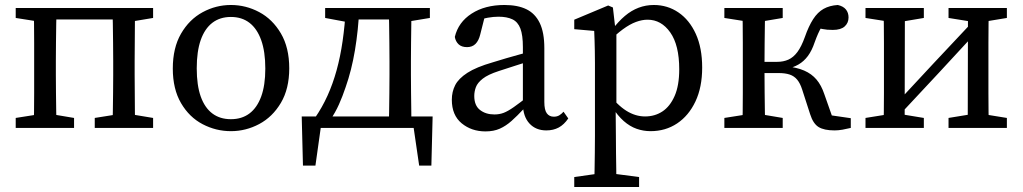

<svg xmlns="http://www.w3.org/2000/svg" viewBox="-20 -513 4101 770"><path d="M115 0Q116 -26 116.5 -63Q117 -100 117 -140Q117 -180 117 -213V-268Q117 -301 117 -341Q117 -381 116.5 -418.5Q116 -456 115 -481H207Q206 -456 205.5 -418.5Q205 -381 204.5 -341Q204 -301 204 -268V-213Q204 -180 204.5 -140Q205 -100 205.5 -63Q206 -26 207 0ZM431 0Q432 -26 432.5 -63Q433 -100 433.5 -140Q434 -180 434 -213V-268Q434 -301 433.5 -341Q433 -381 432.5 -418.5Q432 -456 431 -481H522Q521 -456 521 -418.5Q521 -381 520.5 -341Q520 -301 520 -268V-213Q520 -180 520.5 -140Q521 -100 521 -63Q521 -26 522 0ZM43 0V-40L151 -57H176L277 -40V0ZM360 0V-40L467 -57H492L594 -40V0ZM43 -441V-481H160V-424H151ZM477 -424V-481H594V-441L492 -424ZM166 -435V-481H471V-435Z M906 13Q846 13 792.5 -15Q739 -43 706 -99.5Q673 -156 673 -238Q673 -321 706 -378Q739 -435 792.5 -464Q846 -493 906 -493Q966 -493 1019.5 -464.5Q1073 -436 1106.5 -379Q1140 -322 1140 -239Q1140 -157 1106.5 -100.5Q1073 -44 1019.5 -15.5Q966 13 906 13ZM906 -35Q950 -35 980.5 -58Q1011 -81 1027.5 -126Q1044 -171 1044 -238Q1044 -306 1027.5 -352Q1011 -398 980.5 -421.5Q950 -445 906 -445Q862 -445 831.5 -421.5Q801 -398 785 -352.5Q769 -307 769 -239Q769 -171 785 -126Q801 -81 831.5 -58Q862 -35 906 -35Z M1680 0H1225L1272 -41L1245 151H1195L1190 -46H1715L1710 151H1661L1633 -41ZM1539 0Q1540 -26 1540.5 -63Q1541 -100 1541.5 -140Q1542 -180 1542 -213V-268Q1542 -301 1541.5 -341Q1541 -381 1540.5 -418.5Q1540 -456 1539 -481H1630Q1630 -456 1629.5 -418.5Q1629 -381 1628.5 -341Q1628 -301 1628 -268V-213Q1628 -180 1628.5 -140Q1629 -100 1629.5 -63Q1630 -26 1630 0ZM1284 -441V-481H1389V-424H1375ZM1586 -424V-481H1704V-441L1601 -424ZM1243 -40Q1272 -82 1293.5 -129.5Q1315 -177 1330 -231.5Q1345 -286 1354 -348.5Q1363 -411 1367 -481H1421Q1417 -392 1403.5 -311.5Q1390 -231 1366 -163Q1354 -127 1339.5 -94.5Q1325 -62 1305 -33V-9ZM1389 -435V-481H1579V-435Z M1927 14Q1871 14 1831.5 -18.5Q1792 -51 1792 -113Q1792 -145 1805.5 -171.5Q1819 -198 1854.5 -221Q1890 -244 1956 -263Q1984 -272 2010.5 -279.5Q2037 -287 2063.5 -294.5Q2090 -302 2117 -309V-272Q2082 -261 2048 -250Q2014 -239 1980 -228Q1937 -214 1916 -197.5Q1895 -181 1888.5 -163.5Q1882 -146 1882 -128Q1882 -90 1905 -72Q1928 -54 1963 -54Q1983 -54 2000 -60.5Q2017 -67 2040.5 -83.5Q2064 -100 2101 -129L2113 -77H2081Q2054 -48 2031.5 -28Q2009 -8 1984.5 3Q1960 14 1927 14ZM2171 10Q2129 10 2103.5 -17.5Q2078 -45 2077 -94V-98V-324Q2077 -372 2067 -398.5Q2057 -425 2035 -435.5Q2013 -446 1979 -446Q1959 -446 1936.5 -442Q1914 -438 1887 -427L1928 -462L1906 -375Q1900 -350 1887 -337Q1874 -324 1853 -324Q1831 -324 1819 -335.5Q1807 -347 1804 -365Q1818 -424 1871.5 -458.5Q1925 -493 2003 -493Q2056 -493 2091 -476Q2126 -459 2144.5 -421Q2163 -383 2163 -320V-104Q2163 -72 2173 -58.5Q2183 -45 2201 -45Q2214 -45 2223 -50.5Q2232 -56 2240 -65L2259 -38Q2242 -13 2220.5 -1.5Q2199 10 2171 10Z M2283 237V197L2396 181H2421L2543 197V237ZM2363 237Q2364 202 2364.5 168Q2365 134 2365.5 99.5Q2366 65 2366 31V-261Q2366 -288 2365.5 -309Q2365 -330 2364.5 -349Q2364 -368 2363 -389L2283 -396V-434L2419 -491L2438 -483L2448 -396L2452 -393V-81L2449 -76L2450 33Q2450 66 2450.5 100.5Q2451 135 2451.5 169Q2452 203 2452 237ZM2589 13Q2560 13 2533 3.5Q2506 -6 2481.5 -27.5Q2457 -49 2435 -84H2409L2416 -143Q2455 -92 2491.5 -69Q2528 -46 2567 -46Q2606 -46 2636.5 -66Q2667 -86 2685.5 -128Q2704 -170 2704 -235Q2704 -332 2668 -383Q2632 -434 2577 -434Q2555 -434 2530.5 -425Q2506 -416 2478 -395.5Q2450 -375 2415 -340L2408 -394H2435Q2460 -427 2486 -449Q2512 -471 2541 -482Q2570 -493 2602 -493Q2657 -493 2701 -463Q2745 -433 2770.5 -377Q2796 -321 2796 -242Q2796 -163 2769 -106Q2742 -49 2695.5 -18Q2649 13 2589 13Z M2885 0V-40L2993 -57H3018L3119 -40V0ZM2885 -441V-481H3119V-441L3018 -424H2993ZM2957 0Q2958 -26 2958.5 -63Q2959 -100 2959 -140Q2959 -180 2959 -213V-268Q2959 -301 2959 -341Q2959 -381 2958.5 -418.5Q2958 -456 2957 -481H3049Q3048 -456 3047.5 -418Q3047 -380 3046.5 -338.5Q3046 -297 3046 -260V-222Q3046 -185 3046.5 -143Q3047 -101 3047.5 -63.5Q3048 -26 3049 0ZM3229 -55 3197 -154Q3189 -179 3177 -193.5Q3165 -208 3147 -214Q3129 -220 3103 -220H3008V-265H3097Q3122 -265 3142 -274Q3162 -283 3178 -304.5Q3194 -326 3208 -365Q3223 -408 3241 -436Q3259 -464 3283 -477.5Q3307 -491 3340 -493Q3362 -488 3372.5 -475Q3383 -462 3383 -443Q3383 -421 3367.5 -407Q3352 -393 3320 -393Q3296 -393 3279 -396.5Q3262 -400 3239 -405L3300 -441Q3287 -425 3274 -403.5Q3261 -382 3247 -343Q3236 -310 3220 -288.5Q3204 -267 3182.5 -254.5Q3161 -242 3132 -236V-247Q3175 -243 3205 -230Q3235 -217 3254.5 -194Q3274 -171 3286 -135L3330 -10L3268 -57L3392 -39V0Q3376 4 3359 7Q3342 10 3327 10Q3285 10 3263 -3.5Q3241 -17 3229 -55Z M3451 0V-40L3557 -57H3582L3685 -40V0ZM3784 0V-40L3888 -57H3913L4018 -40V0ZM3523 0Q3524 -26 3524.5 -63Q3525 -100 3525 -140Q3525 -180 3525 -213V-268Q3525 -301 3525 -341Q3525 -381 3524.5 -418.5Q3524 -456 3523 -481H3609L3608 0ZM3579 -43 3543 -74H3552L3724 -259L3895 -441L3925 -406H3916L3747 -223ZM3861 0 3862 -481H3946Q3945 -456 3944.5 -418.5Q3944 -381 3944 -341Q3944 -301 3944 -268V-213Q3944 -180 3944 -140Q3944 -100 3944.5 -63Q3945 -26 3946 0ZM3451 -441V-481H3685V-441L3584 -424H3559ZM3784 -441V-481H4018V-441L3915 -424H3890Z"/></svg>

Font: Source Serif 4 18pt
Style: Regular
Weight: 400
Designer: Frank Grießhammer
Foundry: Adobe Systems Incorporated
Version: Version 4.004;hotconv 1.0.116;makeotfexe 2.5.65601